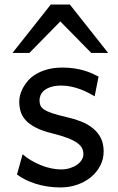

<svg xmlns="http://www.w3.org/2000/svg" viewBox="-20 -801 511 833"><path d="M390.6 -383.3Q378.4 -390.6 362.8 -398.7Q347.2 -406.7 328.9 -413.6Q310.5 -420.4 289.8 -425Q269 -429.7 246.6 -429.7Q219.7 -429.7 201.4 -423.8Q183.1 -418 172.1 -408.9Q161.1 -399.9 156.2 -388.4Q151.4 -377 151.4 -366.2Q151.4 -353.5 155.3 -343.8Q159.2 -334 171.6 -325.7Q184.1 -317.4 207 -309.6Q230 -301.8 268.6 -293Q301.8 -285.6 331.1 -274.2Q360.4 -262.7 382.3 -245.1Q404.3 -227.5 417 -202.9Q429.7 -178.2 429.7 -144Q429.7 -110.8 415 -82.5Q400.4 -54.2 375 -33Q349.6 -11.7 315.4 0.2Q281.2 12.2 241.7 12.2Q211.9 12.2 184.3 7.8Q156.7 3.4 132.6 -4.4Q108.4 -12.2 88.4 -22.5Q68.4 -32.7 53.7 -43.9L78.1 -131.8Q94.7 -117.2 115.5 -105Q136.2 -92.8 158.2 -84Q180.2 -75.2 202.4 -70.6Q224.6 -65.9 244.1 -65.9Q265.6 -65.9 283.4 -71.5Q301.3 -77.1 314.2 -86.2Q327.1 -95.2 334.5 -107.2Q341.8 -119.1 341.8 -131.8Q341.8 -145.5 336.2 -157.5Q330.6 -169.4 315.7 -180.4Q300.8 -191.4 274.7 -201.7Q248.5 -211.9 207.5 -222.2Q163.1 -232.9 135 -247.6Q106.9 -262.2 91.1 -279.8Q75.2 -297.4 69.3 -317.9Q63.5 -338.4 63.5 -361.3Q63.5 -372.6 67.1 -387.7Q70.8 -402.8 79.3 -419.2Q87.9 -435.5 101.8 -451.4Q115.7 -467.3 136.7 -479.7Q157.7 -492.2 186 -500Q214.4 -507.8 251.5 -507.8Q277.8 -507.8 301 -504.4Q324.2 -501 343.5 -495.4Q362.8 -489.7 378.9 -482.7Q395 -475.6 407.7 -468.8ZM34.2 -571.3 200.2 -781.2H283.2L449.2 -571.3H376L241.7 -708L107.4 -571.3Z"/></svg>

Font: Andika APac
Style: Regular
Weight: 400
Designer: Victor Gaultney, Annie Olsen, Julie Remington, Don Collingsworth, Eric Hays, Becca Hirsbrunner
Foundry: SIL International
Version: Version 5.000